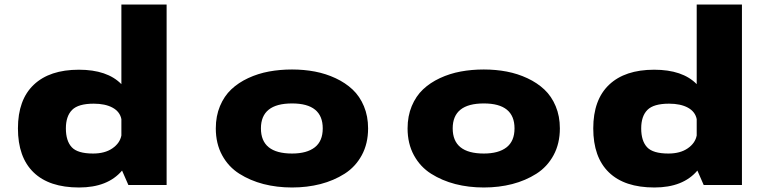

<svg xmlns="http://www.w3.org/2000/svg" viewBox="-20 -820 3440 851"><path d="M329.5 -511Q455.5 -511 518 -447V-800H718.5V0H549L521 -64Q457.5 11 330.5 11Q198 11 128.8 -56Q59.5 -123 59.5 -251Q59.5 -378 129.8 -444.5Q200 -511 329.5 -511ZM272 -251Q272 -195.5 298 -167.5Q324 -139.5 392.5 -139.5Q445 -139.5 478.2 -162.5Q511.5 -185.5 518 -219.5V-292Q511.5 -325 479 -342.8Q446.5 -360.5 395.5 -360.5Q327 -360.5 299.5 -332.8Q272 -305 272 -251Z M1274.5 11Q1207 11 1148 -4.2Q1089 -19.5 1040.8 -50Q992.5 -80.5 964.5 -132Q936.5 -183.5 936.5 -251Q936.5 -305.5 955 -349.8Q973.5 -394 1005 -423.8Q1036.5 -453.5 1080 -473.8Q1123.5 -494 1172 -503Q1220.5 -512 1274.5 -512Q1327.5 -512 1376 -502.8Q1424.5 -493.5 1467.8 -473.2Q1511 -453 1542.8 -423.2Q1574.5 -393.5 1593 -349.2Q1611.5 -305 1611.5 -251Q1611.5 -183.5 1583.5 -132Q1555.5 -80.5 1507.5 -50Q1459.5 -19.5 1400.5 -4.2Q1341.5 11 1274.5 11ZM1274.5 -139.5Q1340 -139.5 1375.2 -167Q1410.5 -194.5 1410.5 -251Q1410.5 -361.5 1274.5 -361.5Q1136.5 -361.5 1136.5 -251Q1136.5 -139.5 1274.5 -139.5Z M2124.5 11Q2057 11 1998 -4.2Q1939 -19.5 1890.8 -50Q1842.5 -80.5 1814.5 -132Q1786.5 -183.5 1786.5 -251Q1786.5 -305.5 1805 -349.8Q1823.5 -394 1855 -423.8Q1886.5 -453.5 1930 -473.8Q1973.5 -494 2022 -503Q2070.5 -512 2124.5 -512Q2177.5 -512 2226 -502.8Q2274.5 -493.5 2317.8 -473.2Q2361 -453 2392.8 -423.2Q2424.5 -393.5 2443 -349.2Q2461.5 -305 2461.5 -251Q2461.5 -183.5 2433.5 -132Q2405.5 -80.5 2357.5 -50Q2309.5 -19.5 2250.5 -4.2Q2191.5 11 2124.5 11ZM2124.5 -139.5Q2190 -139.5 2225.2 -167Q2260.5 -194.5 2260.5 -251Q2260.5 -361.5 2124.5 -361.5Q1986.5 -361.5 1986.5 -251Q1986.5 -139.5 2124.5 -139.5Z M2879.5 -511Q3005.5 -511 3068 -447V-800H3268.5V0H3099L3071 -64Q3007.5 11 2880.5 11Q2748 11 2678.8 -56Q2609.5 -123 2609.5 -251Q2609.5 -378 2679.8 -444.5Q2750 -511 2879.5 -511ZM2822 -251Q2822 -195.5 2848 -167.5Q2874 -139.5 2942.5 -139.5Q2995 -139.5 3028.2 -162.5Q3061.5 -185.5 3068 -219.5V-292Q3061.5 -325 3029 -342.8Q2996.5 -360.5 2945.5 -360.5Q2877 -360.5 2849.5 -332.8Q2822 -305 2822 -251Z"/></svg>

Font: League Mono Wide ExtraBold
Style: Regular
Weight: 800
Width: 8
Designer: Tyler Finck
Foundry: The League of Moveable Type / Tyler Finck
Version: Version 2.210